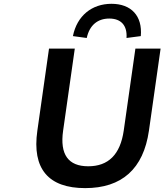

<svg xmlns="http://www.w3.org/2000/svg" viewBox="-20 -973 860 1004"><path d="M425.3 10.7C616.7 10.7 730 -89.4 758.8 -289.6L819.8 -718.8H688L627 -290C608.9 -164.6 546.4 -103.5 441.4 -103.5C337.4 -103.5 292 -164.6 310.1 -290L371.1 -718.8H236.3L175.3 -289.6C146.5 -89.4 233.9 10.7 425.3 10.7ZM433.6 -774.4C447.8 -840.3 489.7 -876 551.3 -876C612.8 -876 646 -840.3 641.6 -774.4L716.3 -784.2C725.6 -890.1 666 -953.1 563 -953.1C460 -953.1 382.3 -890.1 361.3 -784.2Z"/></svg>

Font: Winston SemiBold
Style: Italic
Weight: 600
Italic angle: -8.13011°
Designer: Vernon Adams, Kim Jin-seong, David Berlow, Cristiano Sobral
Foundry: The Winston Project Authors
Version: Version 3.004